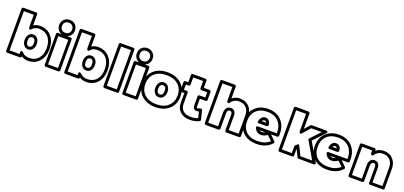

<svg xmlns="http://www.w3.org/2000/svg" viewBox="28 -1995 6689 3182"><g transform="rotate(20 3372.5 -403.5)"><path d="M69.8 0V-742.2Q69.8 -752.9 77.9 -760Q85.9 -767.1 95.2 -767.1H319.8Q330.6 -767.1 337.9 -759.3Q345.2 -751.5 345.2 -742.2V-546.9Q397 -580.1 459 -580.1Q583.5 -580.1 659.2 -494.1Q734.9 -408.2 734.9 -270Q734.9 -134.8 660.9 -50.8Q586.9 33.2 464.8 33.2Q398.4 33.2 345.2 -1V0Q345.2 10.7 337.2 17.8Q329.1 24.9 319.8 24.9H95.2Q84.5 24.9 77.1 17.1Q69.8 9.3 69.8 0ZM120.1 -24.9H294.9V-56.2Q294.9 -69.3 299.6 -75.9Q304.2 -82.5 310.5 -82.3Q316.9 -82 323.2 -79.8Q329.6 -77.6 334 -74.7L338.9 -71.8Q385.3 -17.1 464.8 -17.1Q565.9 -17.1 625.5 -84.5Q685.1 -151.9 685.1 -270Q685.1 -391.6 624 -460.7Q563 -529.8 459 -529.8Q383.3 -529.8 338.9 -476.1Q324.2 -460.4 314.5 -464.1Q304.7 -467.8 299.8 -480L294.9 -492.2V-716.8H120.1ZM400.9 -407.2Q450.2 -407.2 479 -369.6Q507.8 -332 507.8 -275.9Q507.8 -220.2 479 -182.6Q450.2 -145 400.9 -145Q352.5 -145 323.7 -182.9Q294.9 -220.7 294.9 -275.9Q294.9 -331.1 323.7 -369.1Q352.5 -407.2 400.9 -407.2ZM400.9 -194.8Q426.3 -194.8 442.1 -215.1Q458 -235.4 458 -275.9Q458 -316.4 442.1 -336.7Q426.3 -356.9 400.9 -356.9Q376 -356.9 360.6 -336.7Q345.2 -316.4 345.2 -275.9Q345.2 -235.4 360.6 -215.1Q376 -194.8 400.9 -194.8Z M787.4 -603.5Q748 -643.1 748 -703.1Q748 -763.2 787.4 -802.5Q826.7 -841.8 886.7 -841.8Q946.8 -841.8 986.3 -802.5Q1025.9 -763.2 1025.9 -703.1Q1025.9 -643.1 986.3 -603.5Q946.8 -564 886.7 -564Q826.7 -564 787.4 -603.5ZM749 0V-546.9Q749 -557.6 756.8 -564.7Q764.6 -571.8 773.9 -571.8H999Q1009.8 -571.8 1016.8 -564Q1023.9 -556.2 1023.9 -546.9V0Q1023.9 10.7 1016.1 17.8Q1008.3 24.9 999 24.9H773.9Q763.2 24.9 756.1 17.1Q749 9.3 749 0ZM822 -767.8Q797.9 -743.7 797.9 -703.1Q797.9 -662.6 822 -638.2Q846.2 -613.8 886.7 -613.8Q927.2 -613.8 951.7 -638.2Q976.1 -662.6 976.1 -703.1Q976.1 -743.7 951.7 -767.8Q927.2 -792 886.7 -792Q846.2 -792 822 -767.8ZM798.8 -24.9H974.1V-522H798.8Z M1094.7 0V-742.2Q1094.7 -752.9 1102.8 -760Q1110.8 -767.1 1120.1 -767.1H1344.7Q1355.5 -767.1 1362.8 -759.3Q1370.1 -751.5 1370.1 -742.2V-546.9Q1421.9 -580.1 1483.9 -580.1Q1608.4 -580.1 1684.1 -494.1Q1759.8 -408.2 1759.8 -270Q1759.8 -134.8 1685.8 -50.8Q1611.8 33.2 1489.7 33.2Q1423.3 33.2 1370.1 -1V0Q1370.1 10.7 1362.1 17.8Q1354 24.9 1344.7 24.9H1120.1Q1109.4 24.9 1102.1 17.1Q1094.7 9.3 1094.7 0ZM1145 -24.9H1319.8V-56.2Q1319.8 -69.3 1324.5 -75.9Q1329.1 -82.5 1335.4 -82.3Q1341.8 -82 1348.1 -79.8Q1354.5 -77.6 1358.9 -74.7L1363.8 -71.8Q1410.2 -17.1 1489.7 -17.1Q1590.8 -17.1 1650.4 -84.5Q1710 -151.9 1710 -270Q1710 -391.6 1648.9 -460.7Q1587.9 -529.8 1483.9 -529.8Q1408.2 -529.8 1363.8 -476.1Q1349.1 -460.4 1339.4 -464.1Q1329.6 -467.8 1324.7 -480L1319.8 -492.2V-716.8H1145ZM1425.8 -407.2Q1475.1 -407.2 1503.9 -369.6Q1532.7 -332 1532.7 -275.9Q1532.7 -220.2 1503.9 -182.6Q1475.1 -145 1425.8 -145Q1377.4 -145 1348.6 -182.9Q1319.8 -220.7 1319.8 -275.9Q1319.8 -331.1 1348.6 -369.1Q1377.4 -407.2 1425.8 -407.2ZM1425.8 -194.8Q1451.2 -194.8 1467 -215.1Q1482.9 -235.4 1482.9 -275.9Q1482.9 -316.4 1467 -336.7Q1451.2 -356.9 1425.8 -356.9Q1400.9 -356.9 1385.5 -336.7Q1370.1 -316.4 1370.1 -275.9Q1370.1 -235.4 1385.5 -215.1Q1400.9 -194.8 1425.8 -194.8Z M1784.7 0V-742.2Q1784.7 -752.9 1792.7 -760Q1800.8 -767.1 1810.1 -767.1H2034.7Q2045.4 -767.1 2052.7 -759.3Q2060.1 -751.5 2060.1 -742.2V0Q2060.1 10.7 2052 17.8Q2043.9 24.9 2034.7 24.9H1810.1Q1799.3 24.9 1792 17.1Q1784.7 9.3 1784.7 0ZM1835 -24.9H2009.8V-716.8H1835Z M2157 -603.5Q2117.7 -643.1 2117.7 -703.1Q2117.7 -763.2 2157 -802.5Q2196.3 -841.8 2256.3 -841.8Q2316.4 -841.8 2356 -802.5Q2395.5 -763.2 2395.5 -703.1Q2395.5 -643.1 2356 -603.5Q2316.4 -564 2256.3 -564Q2196.3 -564 2157 -603.5ZM2118.7 0V-546.9Q2118.7 -557.6 2126.5 -564.7Q2134.3 -571.8 2143.6 -571.8H2368.7Q2379.4 -571.8 2386.5 -564Q2393.6 -556.2 2393.6 -546.9V0Q2393.6 10.7 2385.7 17.8Q2377.9 24.9 2368.7 24.9H2143.6Q2132.8 24.9 2125.7 17.1Q2118.7 9.3 2118.7 0ZM2191.7 -767.8Q2167.5 -743.7 2167.5 -703.1Q2167.5 -662.6 2191.7 -638.2Q2215.8 -613.8 2256.3 -613.8Q2296.9 -613.8 2321.3 -638.2Q2345.7 -662.6 2345.7 -703.1Q2345.7 -743.7 2321.3 -767.8Q2296.9 -792 2256.3 -792Q2215.8 -792 2191.7 -767.8ZM2168.5 -24.9H2343.8V-522H2168.5Z M2466.6 -50.8Q2374.5 -134.8 2374.5 -273.9Q2374.5 -413.1 2466.6 -496.6Q2558.6 -580.1 2708.5 -580.1Q2858.4 -580.1 2950.4 -496.6Q3042.5 -413.1 3042.5 -273.9Q3042.5 -134.8 2950.4 -50.8Q2858.4 33.2 2708.5 33.2Q2558.6 33.2 2466.6 -50.8ZM2500.5 -460.7Q2424.3 -391.6 2424.3 -273.9Q2424.3 -156.2 2500.5 -86.7Q2576.7 -17.1 2708.5 -17.1Q2840.3 -17.1 2916.5 -86.7Q2992.7 -156.2 2992.7 -273.9Q2992.7 -391.6 2916.5 -460.7Q2840.3 -529.8 2708.5 -529.8Q2576.7 -529.8 2500.5 -460.7ZM2630.4 -177.7Q2601.6 -215.3 2601.6 -271Q2601.6 -326.7 2630.4 -364.3Q2659.2 -401.9 2708.5 -401.9Q2757.8 -401.9 2786.6 -364.3Q2815.4 -326.7 2815.4 -271Q2815.4 -215.3 2786.6 -177.7Q2757.8 -140.1 2708.5 -140.1Q2659.2 -140.1 2630.4 -177.7ZM2667.2 -331.8Q2651.4 -311.5 2651.4 -271Q2651.4 -230.5 2667.2 -210.2Q2683.1 -189.9 2708.5 -189.9Q2733.9 -189.9 2749.8 -210.2Q2765.6 -230.5 2765.6 -271Q2765.6 -311.5 2749.8 -331.8Q2733.9 -352.1 2708.5 -352.1Q2683.1 -352.1 2667.2 -331.8Z M3008.3 -375V-517.1Q3008.3 -527.8 3016.4 -534.9Q3024.4 -542 3033.7 -542H3083.5V-669.9Q3083.5 -680.7 3091.3 -687.7Q3099.1 -694.8 3108.4 -694.8H3332.5Q3343.3 -694.8 3350.3 -687Q3357.4 -679.2 3357.4 -669.9V-542H3460.4Q3471.2 -542 3478.3 -534.2Q3485.4 -526.4 3485.4 -517.1V-375Q3485.4 -364.3 3477.5 -357.2Q3469.7 -350.1 3460.4 -350.1H3357.4V-210Q3357.4 -197.3 3361.6 -193.1Q3365.7 -189 3376.5 -189Q3387.7 -189 3423.3 -201.2Q3430.2 -205.6 3441.7 -201.9Q3453.1 -198.2 3456.5 -184.1L3494.6 -29.8Q3496.6 -21.5 3493.4 -13.7Q3490.2 -5.9 3483.4 -2Q3453.1 16.1 3407.7 25.6Q3362.3 35.2 3314.5 35.2Q3211.4 36.1 3147.5 -21.7Q3083.5 -79.6 3083.5 -175.8V-350.1H3033.7Q3022.9 -350.1 3015.6 -357.9Q3008.3 -365.7 3008.3 -375ZM3058.6 -399.9H3108.4Q3117.7 -399.9 3125.5 -392.8Q3133.3 -385.7 3133.3 -375V-175.8Q3133.3 -101.1 3181.4 -57.9Q3229.5 -14.6 3314.5 -15.1Q3387.7 -15.1 3441.4 -38.1L3414.6 -146Q3388.2 -139.2 3377.4 -139.2Q3346.2 -138.7 3326.9 -158.7Q3307.6 -178.7 3307.6 -210V-375Q3307.6 -384.3 3314.7 -392.1Q3321.8 -399.9 3332.5 -399.9H3435.5V-492.2H3332.5Q3323.2 -492.2 3315.4 -499.3Q3307.6 -506.3 3307.6 -517.1V-645H3133.3V-517.1Q3133.3 -507.8 3126.2 -500Q3119.1 -492.2 3108.4 -492.2H3058.6Z M3572.3 0V-742.2Q3572.3 -752.9 3580.3 -760Q3588.4 -767.1 3597.7 -767.1H3822.3Q3833 -767.1 3840.3 -759.3Q3847.7 -751.5 3847.7 -742.2V-534.2Q3905.8 -582 3988.3 -582Q4085.4 -582 4147.5 -517.1Q4209.5 -452.1 4209.5 -349.1V0Q4209.5 10.7 4201.7 17.8Q4193.8 24.9 4184.6 24.9H3959.5Q3948.7 24.9 3941.7 17.1Q3934.6 9.3 3934.6 0V-284.2Q3934.6 -334 3894.5 -334Q3873 -334 3860.4 -318.4Q3847.7 -302.7 3847.7 -271V0Q3847.7 10.7 3839.6 17.8Q3831.5 24.9 3822.3 24.9H3597.7Q3586.9 24.9 3579.6 17.1Q3572.3 9.3 3572.3 0ZM3622.6 -24.9H3797.4V-271Q3797.4 -319.3 3823.7 -351.6Q3850.1 -383.8 3894.5 -383.8Q3935.1 -383.8 3959.7 -355.5Q3984.4 -327.1 3984.4 -284.2V-24.9H4159.7V-349.1Q4159.7 -433.6 4112.3 -482.9Q4064.9 -532.2 3988.3 -532.2Q3895.5 -532.2 3843.3 -455.1Q3836.4 -444.8 3829.3 -442.6Q3822.3 -440.4 3816.7 -444.3Q3811 -448.2 3806.6 -453.9Q3802.2 -459.5 3799.8 -464.4L3797.4 -469.2V-716.8H3622.6Z M4168.9 -271Q4168.9 -410.6 4256.6 -495.4Q4344.2 -580.1 4485.8 -580.1Q4489.7 -580.1 4498.3 -579.6Q4506.8 -579.1 4510.7 -579.1Q4653.3 -570.8 4732.2 -473.4Q4811 -376 4801.8 -222.2Q4801.3 -211.9 4793.7 -205.1Q4786.1 -198.2 4776.9 -198.2H4668L4757.8 -109.9Q4765.1 -102.5 4765.1 -92.3Q4765.1 -82 4758.8 -75.2Q4661.1 33.2 4492.2 33.2Q4343.8 33.2 4256.3 -49.8Q4168.9 -132.8 4168.9 -271ZM4218.8 -271Q4218.8 -153.3 4290.5 -85.2Q4362.3 -17.1 4492.2 -17.1Q4622.1 -17.1 4705.1 -91.8L4622.1 -172.9Q4568.8 -132.8 4512.2 -132.8Q4471.7 -132.8 4441.2 -154.5Q4410.6 -176.3 4397 -214.8Q4393.6 -225.6 4394.5 -232.4Q4395.5 -239.3 4399.7 -242.4Q4403.8 -245.6 4408.7 -246.8Q4413.6 -248 4417.5 -248H4420.9H4752.9Q4754.4 -379.4 4683.6 -454.6Q4612.8 -529.8 4485.8 -529.8Q4362.8 -529.8 4290.8 -460Q4218.8 -390.1 4218.8 -271ZM4391.1 -332Q4399.4 -373.5 4424.1 -401.9Q4448.7 -430.2 4487.8 -430.2Q4529.3 -430.2 4554.7 -399.2Q4580.1 -368.2 4577.1 -325.2Q4576.2 -316.4 4569.1 -309.1Q4562 -301.8 4551.8 -301.8H4416Q4386.7 -301.8 4391.1 -332ZM4450.2 -352.1H4523.9Q4515.1 -379.9 4487.8 -379.9Q4463.9 -379.9 4450.2 -352.1ZM4465.8 -198.2Q4483.4 -183.1 4512.2 -183.1Q4538.6 -183.1 4567.9 -198.2Z M4872.6 0V-742.2Q4872.6 -752.9 4880.6 -760Q4888.7 -767.1 4897.9 -767.1H5122.6Q5133.3 -767.1 5140.6 -759.3Q5147.9 -751.5 5147.9 -742.2V-470.2L5231 -564Q5238.8 -571.8 5249.5 -571.8H5503.9Q5505.9 -571.8 5509.3 -571Q5512.7 -570.3 5519.8 -567.4Q5526.9 -564.5 5530.5 -560.3Q5534.2 -556.2 5533 -548.1Q5531.7 -540 5522 -529.8L5335.9 -332L5522.9 -13.2Q5523.9 -11.7 5525.4 -9Q5526.9 -6.3 5528.6 0.2Q5530.3 6.8 5529.1 11.7Q5527.8 16.6 5521 20.8Q5514.2 24.9 5501 24.9H5233.9Q5218.8 24.9 5211.9 11.2L5147.9 -119.1V0Q5147.9 10.7 5139.9 17.8Q5131.8 24.9 5122.6 24.9H4897.9Q4887.2 24.9 4879.9 17.1Q4872.6 9.3 4872.6 0ZM4922.9 -24.9H5097.7V-144Q5097.7 -154.3 5104.5 -161.1L5131.8 -189Q5145 -201.2 5154.1 -200Q5163.1 -198.7 5167.5 -190.9L5171.9 -183.1L5249.5 -24.9H5456.5L5282.7 -323.2Q5278.8 -329.6 5279.8 -338.4Q5280.8 -347.2 5286.6 -353L5445.8 -522H5260.7L5141.6 -388.2Q5132.8 -377.9 5124.8 -376Q5116.7 -374 5112.1 -378.4Q5107.4 -382.8 5104 -388.7Q5100.6 -394.5 5099.1 -399.4L5097.7 -404.8V-716.8H4922.9Z M5414.6 -271Q5414.6 -410.6 5502.2 -495.4Q5589.8 -580.1 5731.4 -580.1Q5735.4 -580.1 5743.9 -579.6Q5752.4 -579.1 5756.3 -579.1Q5898.9 -570.8 5977.8 -473.4Q6056.6 -376 6047.4 -222.2Q6046.9 -211.9 6039.3 -205.1Q6031.7 -198.2 6022.5 -198.2H5913.6L6003.4 -109.9Q6010.7 -102.5 6010.7 -92.3Q6010.7 -82 6004.4 -75.2Q5906.7 33.2 5737.8 33.2Q5589.4 33.2 5502 -49.8Q5414.6 -132.8 5414.6 -271ZM5464.4 -271Q5464.4 -153.3 5536.1 -85.2Q5607.9 -17.1 5737.8 -17.1Q5867.7 -17.1 5950.7 -91.8L5867.7 -172.9Q5814.5 -132.8 5757.8 -132.8Q5717.3 -132.8 5686.8 -154.5Q5656.2 -176.3 5642.6 -214.8Q5639.2 -225.6 5640.1 -232.4Q5641.1 -239.3 5645.3 -242.4Q5649.4 -245.6 5654.3 -246.8Q5659.2 -248 5663.1 -248H5666.5H5998.5Q6000 -379.4 5929.2 -454.6Q5858.4 -529.8 5731.4 -529.8Q5608.4 -529.8 5536.4 -460Q5464.4 -390.1 5464.4 -271ZM5636.7 -332Q5645 -373.5 5669.7 -401.9Q5694.3 -430.2 5733.4 -430.2Q5774.9 -430.2 5800.3 -399.2Q5825.7 -368.2 5822.8 -325.2Q5821.8 -316.4 5814.7 -309.1Q5807.6 -301.8 5797.4 -301.8H5661.6Q5632.3 -301.8 5636.7 -332ZM5695.8 -352.1H5769.5Q5760.7 -379.9 5733.4 -379.9Q5709.5 -379.9 5695.8 -352.1ZM5711.4 -198.2Q5729 -183.1 5757.8 -183.1Q5784.2 -183.1 5813.5 -198.2Z M6108.4 0V-546.9Q6108.4 -557.6 6116.2 -564.7Q6124 -571.8 6133.3 -571.8H6358.4Q6369.1 -571.8 6376.2 -564Q6383.3 -556.2 6383.3 -546.9V-534.2Q6441.4 -582 6524.4 -582Q6621.6 -582 6683.3 -517.1Q6745.1 -452.1 6745.1 -349.1V0Q6745.1 10.7 6737.3 17.8Q6729.5 24.9 6720.2 24.9H6495.1Q6484.4 24.9 6477.3 17.1Q6470.2 9.3 6470.2 0V-284.2Q6470.2 -334 6430.2 -334Q6408.7 -334 6396 -318.4Q6383.3 -302.7 6383.3 -271V0Q6383.3 10.7 6375.5 17.8Q6367.7 24.9 6358.4 24.9H6133.3Q6122.6 24.9 6115.5 17.1Q6108.4 9.3 6108.4 0ZM6158.2 -24.9H6333.5V-271Q6333.5 -319.3 6359.6 -351.6Q6385.7 -383.8 6430.2 -383.8Q6470.7 -383.8 6495.6 -355.5Q6520.5 -327.1 6520.5 -284.2V-24.9H6695.3V-349.1Q6695.3 -433.6 6648.2 -482.9Q6601.1 -532.2 6524.4 -532.2Q6431.6 -532.2 6379.4 -455.1Q6372.6 -444.8 6365.5 -442.6Q6358.4 -440.4 6352.8 -444.3Q6347.2 -448.2 6342.8 -453.9Q6338.4 -459.5 6335.9 -464.4L6333.5 -469.2V-522H6158.2Z"/></g></svg>

Font: Trueno Black Outline
Style: Regular
Weight: 900
Width: 6
Designer: Julieta Ulanovsky
Foundry: Julieta Ulanovsky
Version: Version 3.001b | FøM Fix